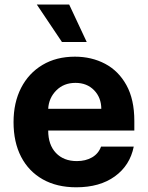

<svg xmlns="http://www.w3.org/2000/svg" viewBox="-20 -797 638 828"><path d="M308.9 10.7Q225.1 10.7 164.4 -23.6Q103.7 -57.9 71 -120.9Q38.4 -183.9 38.4 -270.2Q38.4 -354.4 71 -418Q103.7 -481.5 163.2 -517Q222.7 -552.6 302.9 -552.6Q375 -552.6 433.1 -522Q491.1 -491.5 525.2 -429.9Q559.3 -368.3 559.3 -275.6V-234H187.9V-233.7Q187.9 -172.6 221.2 -137.4Q254.6 -102.3 311.4 -102.3Q349.4 -102.3 377 -118.3Q404.5 -134.2 415.8 -164.8H556.8Q540.5 -83.5 475.3 -36.4Q410.2 10.7 308.9 10.7ZM187.9 -327.8H416.9Q416.5 -376.4 385.7 -408Q354.8 -439.6 305.4 -439.6Q255 -439.6 222.7 -407Q190.3 -374.3 187.9 -327.8ZM247.2 -615.8 138.8 -777.3H278.4L354 -615.8Z"/></svg>

Font: Inter Zeller
Style: Bold
Weight: 700
Designer: Rasmus Andersson; Joe Bland
Foundry: zeller
Version: Version 3.015;git-dec3a8cb1